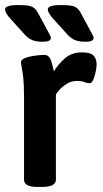

<svg xmlns="http://www.w3.org/2000/svg" viewBox="-23 -737 409 759"><path d="M144 -572Q122 -572 106 -578Q90 -584 75 -600L19 -662Q-3 -686 -3 -700Q-3 -717 49 -717Q90 -717 103.5 -710.5Q117 -704 126 -688L166 -614Q171 -604 174.5 -598Q178 -592 178 -587Q178 -580 171 -576Q164 -572 144 -572ZM313 -572Q291 -572 275 -578Q259 -584 244 -600L188 -662Q166 -686 166 -700Q166 -717 218 -717Q259 -717 272.5 -710.5Q286 -704 295 -688L335 -614Q340 -604 343.5 -598Q347 -592 347 -587Q347 -580 340 -576Q333 -572 313 -572ZM125 2Q72 2 72 -27V-355Q72 -402 69 -429Q66 -456 63 -470Q60 -484 60 -491Q60 -502 78.5 -508.5Q97 -515 119 -517.5Q141 -520 152 -520Q166 -520 173 -509Q180 -498 183.5 -482.5Q187 -467 190 -455Q209 -486 235.5 -508Q262 -530 301 -530Q335 -530 347 -517Q359 -504 359 -482Q359 -472 355.5 -454.5Q352 -437 346 -422.5Q340 -408 331 -408Q321 -408 310.5 -412.5Q300 -417 282 -417Q259 -417 241.5 -406Q224 -395 212.5 -382.5Q201 -370 198 -363V-27Q198 2 144 2Z"/></svg>

Font: Asap SemiBold
Style: Regular
Weight: 600
Designer: Pablo Cosgaya
Foundry: Omnibus-Type
Version: Version 3.001; ttfautohint (v1.8.3)